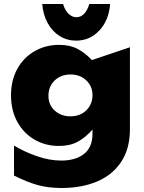

<svg xmlns="http://www.w3.org/2000/svg" viewBox="-20 -777 720 959"><path d="M222 -299Q222 -345 253 -375Q284 -405 332 -405Q380 -405 411 -375.5Q442 -346 442 -302Q442 -256 411 -226Q380 -196 332 -196Q285 -196 253.5 -224.5Q222 -253 222 -299ZM286 25Q226 25 162.5 2.5Q99 -20 50 -50V100Q114 132 167 147Q220 162 288 162Q388 162 465 129.5Q542 97 585.5 31Q629 -35 629 -131V-541L439 -477Q404 -514 366 -533.5Q328 -553 275 -553Q209 -553 154 -522Q99 -491 67 -434Q35 -377 35 -301Q35 -225 67 -167.5Q99 -110 153.5 -79Q208 -48 274 -48Q330 -48 369 -69.5Q408 -91 442 -130V-109Q442 -41 399.5 -8Q357 25 286 25ZM362 -691Q340 -691 322 -708.5Q304 -726 295 -757H191Q195 -704 218 -662Q241 -620 278 -597Q315 -574 360 -574Q429 -574 476.5 -625Q524 -676 530 -757H426Q417 -726 400.5 -708.5Q384 -691 362 -691Z"/></svg>

Font: Geom Black
Style: Bold
Weight: 900
Version: Version 1.102